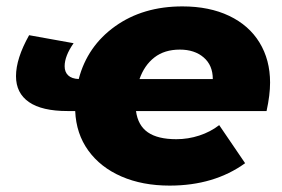

<svg xmlns="http://www.w3.org/2000/svg" viewBox="-20 -571 882 600"><path d="M813 -224H405Q411 -179 442 -157.5Q473 -136 531 -136Q568 -136 603 -147.5Q638 -159 665 -180L746 -61Q649 9 510 9Q425 9 359.5 -19.5Q294 -48 256 -100.5Q218 -153 215 -224H191Q111 -224 70.5 -252Q30 -280 30 -333Q30 -388 71 -461L210 -436Q182 -396 182 -364Q182 -346 193 -335.5Q204 -325 226 -324Q253 -427 340 -489Q427 -551 550 -551Q634 -551 696 -521.5Q758 -492 791 -438Q824 -384 824 -313Q824 -274 813 -224ZM416 -324H645Q645 -367 616.5 -391.5Q588 -416 542 -416Q494 -416 462.5 -391.5Q431 -367 416 -324Z"/></svg>

Font: Montserrat Alternates ExtraBold
Style: Italic
Weight: 800
Italic angle: -11.3°
Designer: Julieta Ulanovsky
Foundry: Julieta Ulanovsky
Version: Version 7.200